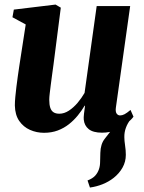

<svg xmlns="http://www.w3.org/2000/svg" viewBox="-20 -570 630 840"><path d="M373.5 250.5 363 219.5Q385 211 396.2 198.8Q407.5 186.5 413 170Q418 155.5 418 137Q418 118.5 419 98.5Q420 60 438.2 37.2Q456.5 14.5 471 -5L552.5 -49Q538 -31 530.8 -11Q523.5 9 524 30.5Q524 45 527.2 66.2Q530.5 87.5 530.5 107.5Q530.5 137.5 516.2 163Q502 188.5 477.5 208Q456 225 429.2 235.8Q402.5 246.5 373.5 250.5ZM172.5 11Q140 11 111.2 -1.8Q82.5 -14.5 64.2 -40.8Q46 -67 45 -108.5Q45 -125 47 -146Q49 -167 51.8 -190.2Q54.5 -213.5 58 -237Q61.5 -260.5 64.5 -281.5L92.5 -463L34.5 -494.5L40.5 -528L223 -550L246 -536.5L214 -287Q211 -266 208 -243.2Q205 -220.5 202.2 -199.2Q199.5 -178 197.5 -161Q195.5 -144 195.5 -133.5Q195.5 -112 200 -98.5Q204.5 -85 214.2 -78.8Q224 -72.5 239.5 -72.5Q261 -72.5 281.5 -86Q302 -99.5 319.5 -120.2Q337 -141 350 -163.5L403 -543.5H549.5L487 -99.5Q484.5 -81.5 490.2 -73.2Q496 -65 505.5 -65Q514.5 -65 524.8 -70.2Q535 -75.5 551 -89L564 -59.5Q555.5 -47.5 536.2 -31Q517 -14.5 489 -2Q461 10.5 426.5 10.5Q387.5 10.5 368.2 -5Q349 -20.5 346.5 -46.5Q346 -50.5 346.2 -57.2Q346.5 -64 347.5 -72.5Q348.5 -81 349.8 -90.2Q351 -99.5 352 -107L350.5 -108Q337.5 -86 320.5 -65Q303.5 -44 281.8 -26.8Q260 -9.5 232.8 0.8Q205.5 11 172.5 11Z"/></svg>

Font: Merriweather 60pt ExtraBold
Style: Italic
Weight: 800
Italic angle: -7.8°
Version: Version 2.101